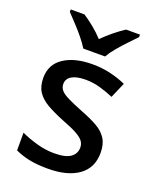

<svg xmlns="http://www.w3.org/2000/svg" viewBox="-144 -944 771 946"><g transform="rotate(20 242.0 -471.0)"><path d="M441 -245Q441 -166 383 -124.5Q325 -83 222 -83Q165 -83 124.5 -91.5Q84 -100 50 -116V-209Q85 -192 132.5 -178.5Q180 -165 225 -165Q285 -165 311.5 -184Q338 -203 338 -235Q338 -253 328 -267.5Q318 -282 290.5 -297.5Q263 -313 210 -333Q158 -354 122.5 -374.5Q87 -395 68 -423.5Q49 -452 49 -497Q49 -567 105.5 -604.5Q162 -642 255 -642Q304 -642 347.5 -632Q391 -622 432 -604L397 -523Q362 -538 325 -548.5Q288 -559 250 -559Q202 -559 177 -544Q152 -529 152 -502Q152 -483 164 -469Q176 -455 204.5 -441Q233 -427 283 -407Q333 -388 368.5 -368Q404 -348 422.5 -319Q441 -290 441 -245ZM185 -699Q171 -722 149 -749Q127 -776 103 -801.5Q79 -827 61 -846V-859H133Q159 -842 187.5 -819Q216 -796 241 -769Q268 -796 296.5 -819Q325 -842 351 -859H424V-846Q406 -827 381.5 -801.5Q357 -776 334.5 -749Q312 -722 299 -699Z"/></g></svg>

Font: Noto Sans Telugu UI Medium
Style: Regular
Weight: 500
Designer: Jelle Bosma - Monotype Design Team
Foundry: Monotype Imaging Inc.
Version: Version 2.005; ttfautohint (v1.8.4.7-5d5b)